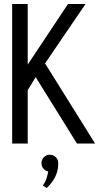

<svg xmlns="http://www.w3.org/2000/svg" viewBox="-20 -720 499 963"><path d="M195 210 214 223Q219 219 228 209Q237 199 247.5 183.5Q258 168 265 147Q272 126 272 98Q272 80 259.5 68Q247 56 230 56Q212 56 200 68.5Q188 81 188 98Q188 114 197.5 125.5Q207 137 222 140Q219 156 213.5 174Q208 192 195 210ZM119 -396V-700H41V0H119V-268L159 -333L366 0H457L206 -402L409 -700H321Z"/></svg>

Font: Advent Pro Medium
Style: Regular
Weight: 500
Designer: VivaRado, Andreas Kalpakidis
Foundry: VivaRado, Andreas Kalpakidis
Version: Version 3.000